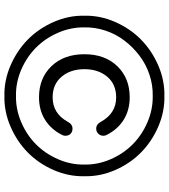

<svg xmlns="http://www.w3.org/2000/svg" viewBox="32 -778 756 859"><g transform="rotate(90 409.5 -349.0)"><path d="M50.8 -349.1Q49.3 -419.4 78.6 -486.3Q107.9 -553.2 157 -601.8Q206.1 -650.4 272.9 -679.4Q339.8 -708.5 410.2 -707Q480.5 -708.5 547.4 -679.4Q614.3 -650.4 663.3 -601.8Q712.4 -553.2 741.5 -486.3Q770.5 -419.4 769 -349.1Q770.5 -278.8 741.5 -211.9Q712.4 -145 663.3 -96.4Q614.3 -47.9 547.4 -18.8Q480.5 10.3 410.2 8.8Q339.8 10.3 272.9 -18.8Q206.1 -47.9 157 -96.4Q107.9 -145 78.6 -211.9Q49.3 -278.8 50.8 -349.1ZM103 -349.1Q102.1 -289.1 126.7 -231.9Q151.4 -174.8 193.1 -133.1Q234.9 -91.3 292 -66.7Q349.1 -42 409.2 -43Q470.2 -42 527.6 -66.7Q585 -91.3 626.7 -133.1Q668.5 -174.8 693.1 -231.9Q717.8 -289.1 716.8 -349.1Q717.8 -409.2 693.1 -466.1Q668.5 -522.9 626.7 -564.7Q585 -606.4 527.6 -631.1Q470.2 -655.8 409.2 -654.8Q360.8 -655.8 314.2 -640.1Q267.6 -624.5 229.5 -595.5Q191.4 -566.4 162.4 -528.6Q133.3 -490.7 117.7 -444.1Q102.1 -397.5 103 -349.1ZM416 -146Q330.1 -146 276.6 -201.7Q223.1 -257.3 223.1 -349.1Q223.1 -440.9 276.6 -496.3Q330.1 -551.8 416 -551.8Q473.1 -551.8 516.6 -524.7Q560.1 -497.6 585 -446.8Q587.9 -440.9 587.9 -434.1Q587.9 -420.9 578.9 -411.4Q569.8 -401.9 556.2 -401.9Q536.1 -401.9 524.9 -423.8Q487.3 -491.2 416 -491.2Q357.4 -491.2 323.7 -451.2Q290 -411.1 290 -349.1Q290 -287.1 323.7 -247.1Q357.4 -207 416 -207Q487.8 -207 524.9 -273.9Q536.1 -295.9 556.2 -295.9Q570.3 -295.9 579.1 -287.1Q587.9 -278.3 587.9 -264.2Q587.9 -256.8 585 -251Q560.1 -200.2 516.6 -173.1Q473.1 -146 416 -146Z"/></g></svg>

Font: Aka-Acid-Varela
Style: Regular
Weight: 400
Designer: Joe Prince, Avraham Cornfeld, Cyberella
Foundry: Joe Prince, Avraham Cornfeld, Cyberella
Version: Version 2.000; ttfautohint (v1.5.33-1714) -l 8 -r 50 -G 200 